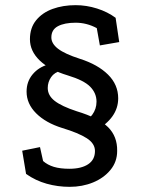

<svg xmlns="http://www.w3.org/2000/svg" viewBox="-20 -637 560 744"><path d="M277 -206Q363 -180 399 -144Q435 -108 434 -52Q434 -10 408 21.5Q382 53 340.5 70Q299 87 250 87Q204 87 161 75Q118 63 81 37L66 -53L135 -67L147 -13Q164 2 188.5 9.5Q213 17 249 17Q295 17 321.5 -0.5Q348 -18 348 -52Q348 -81 316 -101.5Q284 -122 221 -141Q157 -161 120 -198Q83 -235 83 -282Q83 -321 106.5 -349Q130 -377 167 -387L217 -363Q191 -357 178 -338Q165 -319 165 -296Q165 -267 192 -246Q219 -225 277 -206ZM287 -153Q354 -186 354 -243Q354 -276 329.5 -301Q305 -326 242 -345Q172 -366 134 -402.5Q96 -439 96 -485Q96 -529 120 -558.5Q144 -588 184 -602.5Q224 -617 273 -617Q315 -617 356 -604Q397 -591 428 -568L442 -474L367 -461L355 -528Q316 -549 273 -549Q230 -549 204.5 -535.5Q179 -522 179 -492Q179 -468 205 -448Q231 -428 290 -409Q359 -387 398.5 -348Q438 -309 438 -256Q438 -180 349 -130Z"/></svg>

Font: Podkova Medium
Style: Regular
Weight: 500
Designer: Ilya Yudin
Foundry: Cyreal (www.cyreal.org)
Version: Version 2.103